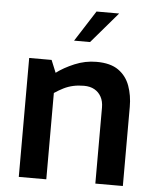

<svg xmlns="http://www.w3.org/2000/svg" viewBox="-54 -816 701 862"><g transform="rotate(5 296.5 -385.0)"><path d="M63 0V-536H164L187 -480Q220 -505 267.5 -525Q315 -545 366 -545Q429 -545 465 -519.5Q501 -494 516.5 -451Q532 -408 532 -357V0H408V-342Q408 -371 397 -391Q386 -411 366.5 -422Q347 -433 319 -433Q293 -433 270.5 -428Q248 -423 228 -413Q208 -403 187 -389V0ZM257 -631 346 -770H448L329 -631Z"/></g></svg>

Font: Exo Thin SemiBold
Style: Regular
Weight: 600
Version: Version 2.000